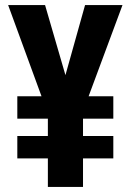

<svg xmlns="http://www.w3.org/2000/svg" viewBox="-20 -734 513 754"><path d="M237 -439 157 -714H12L143 -356H48V-268H168V-200H48V-112H168V0H306V-112H425V-200H306V-268H425V-356H328L461 -714H314Z"/></svg>

Font: Noto Sans Oriya ExtCond Bold
Style: Bold
Weight: 700
Width: 2
Designer: Amélie Bonet and Sol Matas
Foundry: Google LLC
Version: Version 2.006